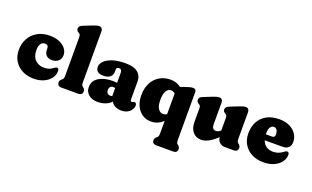

<svg xmlns="http://www.w3.org/2000/svg" viewBox="-100 -1286 3330 2050"><g transform="rotate(20 1565.0 -261.0)"><path d="M489.5 -331.5Q489.5 -291.5 462.2 -266.2Q435 -241 390 -241Q345.5 -241 323.5 -265.2Q301.5 -289.5 301.5 -327V-342Q301.5 -382.5 260.5 -382.5Q235 -382.5 216.2 -359.5Q197.5 -336.5 197.5 -288Q197.5 -212 237.2 -174Q277 -136 334.5 -136Q366 -136 388.8 -142.8Q411.5 -149.5 433.5 -166Q448 -177 455.5 -180.8Q463 -184.5 470 -184.5Q492 -183.5 492 -152Q492 -108.5 464.5 -71Q437 -33.5 387.5 -10.8Q338 12 271.5 12Q200.5 12 143.5 -17Q86.5 -46 53.5 -99Q20.5 -152 20.5 -224Q20.5 -296.5 52.2 -354Q84 -411.5 142.8 -445.2Q201.5 -479 281.5 -479Q345.5 -479 392.2 -459Q439 -439 464.2 -405.5Q489.5 -372 489.5 -331.5Z M782 -711.5V-138Q782 -113 785.2 -103.8Q788.5 -94.5 794.5 -89.5L800.5 -84.5Q812 -76 818 -66.2Q824 -56.5 824 -42Q824 -22 812 -11Q800 0 779.5 0H583Q562.5 0 550.5 -11Q538.5 -22 538.5 -42Q538.5 -56.5 544.5 -66.2Q550.5 -76 561.5 -84.5L568 -89.5Q574 -94.5 577.2 -103.8Q580.5 -113 580.5 -138V-569Q580.5 -590 575.8 -598Q571 -606 562.5 -611.5L556.5 -615Q545 -622 539 -630.5Q533 -639 533 -652.5Q533 -667.5 542 -678.2Q551 -689 572 -697.5L670.5 -736.5Q696 -746.5 711.5 -750.8Q727 -755 743 -755Q761.5 -755 771.8 -742.8Q782 -730.5 782 -711.5Z M858 -106Q858 -175 918 -214.8Q978 -254.5 1080 -254.5Q1106.5 -254.5 1127 -251V-367Q1127 -385 1118.2 -395.8Q1109.5 -406.5 1093.5 -406.5Q1082 -406.5 1073.5 -400.8Q1065 -395 1065 -385V-357.5Q1065 -316 1038 -294Q1011 -272 961.5 -272Q916.5 -272 895.5 -290.8Q874.5 -309.5 874.5 -342.5Q874.5 -375.5 904 -406.5Q933.5 -437.5 992.8 -458Q1052 -478.5 1141.5 -478.5Q1237.5 -478.5 1282.5 -441.2Q1327.5 -404 1327.5 -339V-132.5Q1327.5 -125.5 1331.2 -119.5Q1335 -113.5 1344.5 -113.5Q1350 -113.5 1353.2 -115Q1356.5 -116.5 1359.5 -118.5Q1362 -120 1365 -121.2Q1368 -122.5 1372 -122.5Q1384 -122.5 1390.5 -113.2Q1397 -104 1397 -91Q1397 -66.5 1381.5 -42.8Q1366 -19 1337.5 -3.5Q1309 12 1270 12Q1228.5 12 1197.2 -4.5Q1166 -21 1153 -48.5Q1130 -19.5 1088.5 -3.8Q1047 12 1000.5 12Q934.5 12 896.2 -21.5Q858 -55 858 -106ZM1060 -146.5Q1060 -123.5 1072.2 -110.2Q1084.5 -97 1106 -97Q1117 -97 1127 -100.5V-191Q1116.5 -195.5 1103 -195.5Q1083.5 -195.5 1071.8 -182Q1060 -168.5 1060 -146.5Z M1746 233Q1725.5 233 1713.5 222Q1701.5 211 1701.5 191Q1701.5 176.5 1707.8 166.8Q1714 157 1725 148.5L1731 143.5Q1737 138.5 1740.2 129.2Q1743.5 120 1743.5 95V-42.5Q1714.5 -15.5 1680.5 -1Q1646.5 13.5 1606 13.5Q1550.5 13.5 1507.2 -15.2Q1464 -44 1439.5 -95.8Q1415 -147.5 1415 -216.5Q1415 -297.5 1445.8 -356.2Q1476.5 -415 1530.5 -447Q1584.5 -479 1653.5 -479Q1723.5 -479 1772.5 -440L1822.5 -457.5Q1850 -467 1871.2 -472.8Q1892.5 -478.5 1910 -478.5Q1945 -478.5 1945 -442.5V95Q1945 120 1948.2 129.2Q1951.5 138.5 1957.5 143.5L1963.5 148.5Q1974.5 157 1980.8 166.8Q1987 176.5 1987 191Q1987 210.5 1975 221.8Q1963 233 1942.5 233ZM1623 -240Q1623 -170.5 1645.5 -138.2Q1668 -106 1701.5 -106Q1725 -106 1743.5 -121V-354Q1732.5 -364.5 1720.5 -369Q1708.5 -373.5 1695.5 -373.5Q1663 -373.5 1643 -339.2Q1623 -305 1623 -240Z M2046 -141V-292.5Q2046 -313.5 2041.5 -321.8Q2037 -330 2028 -335L2022 -339Q2010.5 -346 2004.5 -354.2Q1998.5 -362.5 1998.5 -376Q1998.5 -391 2007.5 -402Q2016.5 -413 2038 -421.5L2136 -460.5Q2161.5 -470.5 2177 -474.8Q2192.5 -479 2208.5 -479Q2227 -479 2237.2 -466.8Q2247.5 -454.5 2247.5 -435.5V-190.5Q2247.5 -129.5 2291 -129.5Q2305 -129.5 2318.5 -134.8Q2332 -140 2345.5 -152.5L2346.5 -153.5V-292.5Q2346.5 -313.5 2342 -321.8Q2337.5 -330 2328.5 -335L2323 -339Q2311 -346 2305 -354.2Q2299 -362.5 2299 -376Q2299 -391 2308 -402Q2317 -413 2338.5 -421.5L2437 -460.5Q2462.5 -470.5 2478 -474.8Q2493.5 -479 2509 -479Q2527.5 -479 2537.8 -466.8Q2548 -454.5 2548 -435.5V-138Q2548 -113 2551.2 -103.8Q2554.5 -94.5 2561 -89.5L2567 -84.5Q2578 -76 2584.2 -66.2Q2590.5 -56.5 2590.5 -42Q2590.5 -22 2578.5 -11Q2566.5 0 2546 0H2442.5Q2406 0 2381.2 -23.5Q2356.5 -47 2355 -81.5Q2299.5 -29 2256.8 -7.8Q2214 13.5 2176.5 13.5Q2117 13.5 2081.5 -28.5Q2046 -70.5 2046 -141Z M3111 -300.5Q3111 -259 3087.5 -236.5Q3064 -214 3022 -214H2818.5Q2833 -171 2865.2 -150Q2897.5 -129 2942.5 -129Q2970.5 -129 2998.5 -138.2Q3026.5 -147.5 3049.5 -166Q3073.5 -185 3086 -184Q3095 -183.5 3101.8 -176.8Q3108.5 -170 3108.5 -153Q3108.5 -110 3081 -72.2Q3053.5 -34.5 3003 -11.2Q2952.5 12 2883.5 12Q2806 12 2748.8 -18Q2691.5 -48 2659.8 -101.8Q2628 -155.5 2628 -226.5Q2628 -299 2658 -356Q2688 -413 2746.8 -446Q2805.5 -479 2891 -479Q2960 -479 3009 -454.5Q3058 -430 3084.5 -389.2Q3111 -348.5 3111 -300.5ZM2807.5 -289Q2807.5 -283.5 2808 -278H2878.5Q2910 -278 2910 -310.5Q2910 -349 2895.5 -365.8Q2881 -382.5 2863 -382.5Q2840.5 -382.5 2824 -361.2Q2807.5 -340 2807.5 -289Z"/></g></svg>

Font: Fraunces 72pt SuperSoft Black
Style: Regular
Weight: 900
Version: Version 1.000;[0bf87f6ff]